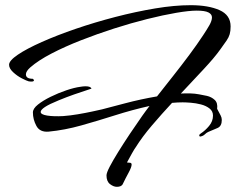

<svg xmlns="http://www.w3.org/2000/svg" viewBox="-20 -677 910 741"><path d="M431 44Q418 44 404.5 33.5Q391 23 391 0Q391 -10 403.5 -34Q416 -58 436.5 -91Q457 -124 481 -160Q505 -196 529 -230Q535 -238 542 -248Q549 -258 557 -268Q490 -253 424 -232Q358 -211 294 -193Q230 -175 168 -169Q134 -166 120.5 -191Q107 -216 107 -243Q107 -258 126.5 -273.5Q146 -289 175.5 -303.5Q205 -318 236 -328.5Q267 -339 290 -342Q295 -343 300.5 -343.5Q306 -344 310 -344Q330 -344 333 -335Q296 -323 266 -312.5Q236 -302 207 -290Q170 -275 153.5 -264Q137 -253 137 -245Q137 -235 162 -231Q187 -227 224 -229Q251 -231 280.5 -236Q310 -241 335.5 -246.5Q361 -252 374 -255Q405 -263 463.5 -278.5Q522 -294 586 -305Q615 -342 647.5 -383Q680 -424 710.5 -465Q741 -506 764 -541Q778 -562 788 -579.5Q798 -597 798 -610Q798 -622 784.5 -629Q771 -636 739 -636Q710 -636 660 -627.5Q610 -619 548 -603.5Q486 -588 420.5 -567Q355 -546 292.5 -521.5Q230 -497 179 -470.5Q128 -444 97 -417Q80 -402 80 -390Q80 -373 106 -373Q111 -370 111 -367Q111 -360 91 -363Q83 -365 64.5 -374.5Q46 -384 30.5 -398.5Q15 -413 15 -427Q15 -443 49 -466Q83 -489 141.5 -515Q200 -541 273 -566Q346 -591 425 -611.5Q504 -632 579 -644.5Q654 -657 716 -657Q784 -657 827 -638Q870 -619 870 -575Q870 -557 866.5 -545Q863 -533 854.5 -520.5Q846 -508 830 -486Q808 -455 766.5 -410.5Q725 -366 678 -316Q697 -317 714.5 -316.5Q732 -316 748 -313Q761 -311 778.5 -307Q796 -303 808.5 -291.5Q821 -280 818 -257Q827 -240 831.5 -231.5Q836 -223 836 -214Q836 -190 819.5 -183Q803 -176 784 -168Q777 -165 770.5 -158.5Q764 -152 753 -150Q749 -150 749 -155Q749 -158 755 -162Q772 -173 787 -191Q802 -209 802 -231Q802 -248 788.5 -258.5Q775 -269 755.5 -274Q736 -279 716.5 -280.5Q697 -282 685 -282Q675 -282 665 -281.5Q655 -281 644 -280Q604 -237 566.5 -193Q529 -149 504 -109Q500 -104 489.5 -85.5Q479 -67 470 -50Q472 -50 474 -49.5Q476 -49 480 -49Q488 -49 488 -42Q488 -32 476 -10Q464 12 453 35Q447 44 431 44Z"/></svg>

Font: The Nautigal
Style: Bold
Weight: 700
Designer: Robert E. Leuschke
Foundry: Robert E. Leuschke
Version: Version 1.100; ttfautohint (v1.8.3)